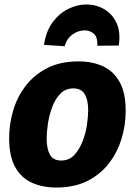

<svg xmlns="http://www.w3.org/2000/svg" viewBox="-20 -826 603 860"><path d="M331 -551Q394 -551 441.5 -529Q489 -507 516 -458.5Q543 -410 543 -329Q543 -266 524.5 -205Q506 -144 468 -94.5Q430 -45 371.5 -15.5Q313 14 232 14Q170 14 122 -8Q74 -30 47.5 -78.5Q21 -127 21 -207Q21 -270 39 -331Q57 -392 95 -441.5Q133 -491 191.5 -521Q250 -551 331 -551ZM308 -430Q273 -430 250 -406Q227 -382 213.5 -345.5Q200 -309 194.5 -271Q189 -233 189 -205Q189 -160 203.5 -133.5Q218 -107 254 -107Q289 -107 312 -131Q335 -155 349.5 -192Q364 -229 369.5 -267Q375 -305 375 -333Q375 -377 360 -403.5Q345 -430 308 -430ZM366 -806Q410 -806 446.5 -785Q483 -764 502 -723Q521 -682 512 -622L416 -621Q418 -659 400.5 -674.5Q383 -690 359 -690Q330 -690 304 -671Q278 -652 270 -619L177 -625Q186 -686 215.5 -726Q245 -766 285.5 -786Q326 -806 366 -806Z"/></svg>

Font: Bitter Thin ExtraBold
Style: Italic
Weight: 800
Italic angle: -9°
Version: Version 2.002